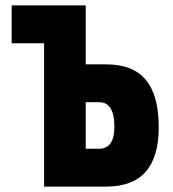

<svg xmlns="http://www.w3.org/2000/svg" viewBox="-20 -690 640 710"><path d="M143 0H373C503 0 567 -73 567 -220C567 -378 503 -452 373 -452H297V-670H23V-530H143ZM297 -140V-312H347C383 -312 403 -284 403 -220C403 -167 383 -140 347 -140Z"/></svg>

Font: LT Wave Mono Black
Style: Regular
Weight: 900
Designer: Daniel Lyons
Version: Version 2.5 (Glyphs App)